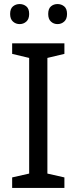

<svg xmlns="http://www.w3.org/2000/svg" viewBox="-20 -928 379 948"><path d="M298 0H40V-52L124 -71V-642L40 -662V-714H298V-662L214 -642V-71L298 -52ZM30 -859Q30 -885 44 -896.5Q58 -908 77 -908Q96 -908 110 -896.5Q124 -885 124 -859Q124 -834 110 -821.5Q96 -809 77 -809Q58 -809 44 -821.5Q30 -834 30 -859ZM218 -859Q218 -885 231.5 -896.5Q245 -908 264 -908Q283 -908 297 -896.5Q311 -885 311 -859Q311 -834 297 -821.5Q283 -809 264 -809Q245 -809 231.5 -821.5Q218 -834 218 -859Z"/></svg>

Font: Noto Sans Hanunoo
Style: Regular
Weight: 400
Designer: Monotype Design Team
Foundry: Monotype Imaging Inc.
Version: Version 2.003; ttfautohint (v1.8.4.7-5d5b)